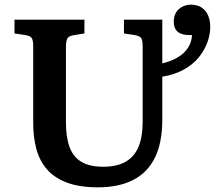

<svg xmlns="http://www.w3.org/2000/svg" viewBox="-20 -787 919 821"><path d="M399 14Q318 14 264 -7Q210 -28 179 -65Q148 -102 135 -152Q122 -202 122 -260V-588Q122 -613 116.5 -623Q111 -633 89 -637L42 -644V-703H341V-644L292 -636Q272 -632 267 -620.5Q262 -609 262 -586V-262Q262 -200 277.5 -158Q293 -116 328 -95Q363 -74 422 -74Q478 -74 515.5 -94.5Q553 -115 571.5 -157.5Q590 -200 590 -266V-588Q590 -613 584.5 -623Q579 -633 556 -637L510 -644V-703H674V-516Q710 -525 733.5 -538Q757 -551 771.5 -567Q786 -583 793 -600.5Q800 -618 801 -637H790Q756 -637 739.5 -651.5Q723 -666 723 -694Q723 -718 733 -734Q743 -750 760 -758.5Q777 -767 796 -767Q824 -767 842.5 -754.5Q861 -742 870 -720.5Q879 -699 879 -671Q879 -640 867 -606.5Q855 -573 830.5 -542.5Q806 -512 767 -490Q728 -468 674 -459V-277Q674 -176 642 -112Q610 -48 548.5 -17Q487 14 399 14Z"/></svg>

Font: Literata 18pt SemiBold
Style: Regular
Weight: 600
Designer: Latin by Veronika Burian and Jose Scaglione. Greek by Irene Vlachou. Cyrillic by Vera Evstafieva.
Foundry: TypeTogether
Version: Version 3.103;gftools[0.9.29]